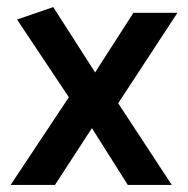

<svg xmlns="http://www.w3.org/2000/svg" viewBox="-20 -521 530 541"><path d="M135 0 239 -160 340 0H464L313 -230L480 -485H356L248 -317L130 -501L28 -466L174 -247L10 0Z"/></svg>

Font: Catamaran SemiBold
Style: Regular
Weight: 600
Designer: Pria Ravichandran
Version: Version 2.000